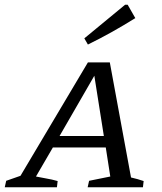

<svg xmlns="http://www.w3.org/2000/svg" viewBox="-57 -786 679 806"><path d="M493 -41Q507 -38 520.5 -34Q534 -30 546 -26L543 0H311L317 -27L406 -45L387 -167H165L94 -45Q117 -40 138.5 -36.5Q160 -33 185 -26L182 0H-37L-31 -27L29 -48L312 -524H404ZM193 -215H379L339 -468ZM312 -599 297 -625 468 -766H479L511 -710Q463 -680 414 -652.5Q365 -625 312 -599Z"/></svg>

Font: Piazzolla SC
Style: Italic
Weight: 400
Italic angle: -11.3°
Designer: Juan Pablo del Peral
Foundry: Huerta Tipografica
Version: Version 1.330